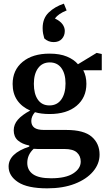

<svg xmlns="http://www.w3.org/2000/svg" viewBox="-20 -796 598 1049"><path d="M129 94Q129 134 160.5 156Q192 178 259 178Q339 178 380 151.5Q421 125 421 87Q421 56 400 37Q379 18 332 18H210Q197 18 186 18Q175 18 164 17Q129 49 129 94ZM250 -220Q292 -220 315 -252.5Q338 -285 338 -340Q338 -393 315.5 -424Q293 -455 252 -455Q211 -455 188 -423.5Q165 -392 165 -338Q165 -283 187 -251.5Q209 -220 250 -220ZM251 -173Q205 -173 171 -183Q151 -160 151 -135Q151 -111 167.5 -98.5Q184 -86 221 -86H343Q438 -86 481 -49Q524 -12 524 49Q524 99 488.5 141Q453 183 389 208Q325 233 238 233Q130 233 78.5 199Q27 165 27 114Q27 42 140 5V-1Q100 -9 77.5 -29Q55 -49 55 -84Q55 -116 77.5 -142Q100 -168 145 -192Q99 -212 74 -248.5Q49 -285 49 -337Q49 -413 103.5 -458Q158 -503 251 -503Q307 -503 345.5 -487Q384 -471 406 -445L508 -507L536 -501V-412H435Q452 -380 452 -338Q452 -263 398.5 -218Q345 -173 251 -173ZM213 -643Q213 -696 246.5 -728Q280 -760 329 -776L344 -739Q299 -721 280 -695Q309 -681 321.5 -663.5Q334 -646 334 -627Q334 -601 318 -583.5Q302 -566 273 -566Q244 -566 222 -586Q218 -600 215.5 -612.5Q213 -625 213 -643Z"/></svg>

Font: Source Serif 4 SmText Semibold
Style: Regular
Weight: 600
Designer: Frank Grießhammer
Foundry: Adobe
Version: Version 4.005;hotconv 1.1.0;makeotfexe 2.6.0